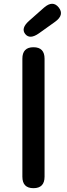

<svg xmlns="http://www.w3.org/2000/svg" viewBox="-20 -984 349 1004"><path d="M155 0Q97 0 97 -60V-677Q97 -737 155 -737Q213 -737 213 -677V-60Q213 0 155 0ZM184 -810Q136 -776 112 -806Q88 -836 132 -875L210 -944Q256 -984 287 -945Q318 -906 268 -870Z"/></svg>

Font: Resource Han Rounded CN Medium
Style: Regular
Weight: 500
Designer: Cyano Hao (round all glyphs); Ryoko NISHIZUKA 西塚涼子 (kana, bopomofo & ideographs); Paul D. Hunt (Latin, Greek & Cyrillic)
Foundry: Cyano Hao
Version: 0.990